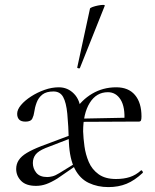

<svg xmlns="http://www.w3.org/2000/svg" viewBox="-20 -751 632 783"><path d="M422 12Q378 12 342 -5Q306 -22 285 -62.5Q264 -103 261 -170Q259 -241 254.5 -287Q250 -333 237.5 -355.5Q225 -378 198 -378Q169 -378 153 -365.5Q137 -353 129.5 -333Q122 -313 119 -291Q118 -281 112 -268Q106 -255 84 -255Q66 -255 58 -263.5Q50 -272 50 -287Q50 -304 65.5 -322.5Q81 -341 106.5 -357.5Q132 -374 161.5 -384.5Q191 -395 220 -395Q256 -395 281.5 -369Q307 -343 309 -299Q309 -286 311.5 -275.5Q314 -265 316.5 -251Q319 -237 319 -215Q320 -187 324.5 -154Q329 -121 342 -90.5Q355 -60 382 -40.5Q409 -21 453 -21Q485 -21 509.5 -29Q534 -37 555 -56Q557 -58 560.5 -53.5Q564 -49 562 -46Q529 -15 496 -1.5Q463 12 422 12ZM297 -254 296 -267 499 -271V-255ZM319 -215 285 -299Q312 -343 356 -369Q400 -395 454 -395Q504 -395 530.5 -363.5Q557 -332 557 -276Q557 -265 555 -260Q553 -255 545 -255H487Q491 -314 472 -344.5Q453 -375 420 -375Q373 -375 346 -331.5Q319 -288 319 -215ZM127 7Q86 7 66 -13.5Q46 -34 46 -62Q46 -82 56.5 -98Q67 -114 89.5 -127.5Q112 -141 148 -155L268 -200L271 -188L165 -147Q136 -135 125 -120.5Q114 -106 114 -86Q114 -64 128 -46.5Q142 -29 173 -29Q182 -29 194 -32Q206 -35 222 -45L287 -85L288 -74L214 -23Q188 -7 168 0Q148 7 127 7ZM306 -474Q305 -471 299.5 -472.5Q294 -474 295 -476L347 -716Q348 -719 357.5 -722.5Q367 -726 379.5 -728.5Q392 -731 400.5 -731Q409 -731 407 -727Z"/></svg>

Font: Cormorant Garamond Light
Style: Regular
Weight: 400
Version: Version 4.001